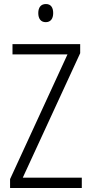

<svg xmlns="http://www.w3.org/2000/svg" viewBox="-20 -1026 452 953"><path d="M208 -1006C182 -1006 170 -988 170 -961C170 -933 183 -916 207 -916C231 -916 244 -933 244 -961C244 -988 233 -1006 208 -1006ZM386 -93V-144H93L378 -762V-807H42V-756H315L30 -137V-93Z"/></svg>

Font: Noto Sans Telugu UI Condensed Light
Style: Regular
Weight: 300
Width: 3
Designer: Jelle Bosma - Monotype Design Team
Foundry: Monotype Imaging Inc.
Version: Version 2.005